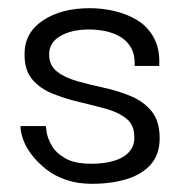

<svg xmlns="http://www.w3.org/2000/svg" viewBox="-20 -439 442 469"><path d="M204 10Q170 10 142 0.5Q114 -9 93.5 -25Q73 -41 58.5 -59.5Q44 -78 37 -97Q30 -116 30 -131H92Q92 -130 94 -116Q96 -102 106 -84Q116 -66 139 -52.5Q162 -39 204 -39Q234 -39 258 -46Q282 -53 295.5 -68Q309 -83 308 -105Q308 -134 288.5 -149.5Q269 -165 238 -173.5Q207 -182 173 -190Q139 -198 108 -210.5Q77 -223 58 -246Q39 -269 40 -310Q41 -360 85.5 -389.5Q130 -419 200 -419Q229 -419 259.5 -412Q290 -405 315.5 -389.5Q341 -374 356 -346.5Q371 -319 369 -278H309Q310 -306 299.5 -323.5Q289 -341 271.5 -350.5Q254 -360 234.5 -363.5Q215 -367 198 -367Q155 -367 127.5 -351Q100 -335 100 -306Q100 -279 119.5 -264Q139 -249 169.5 -240.5Q200 -232 234.5 -224.5Q269 -217 300 -204Q331 -191 350.5 -167Q370 -143 370 -101Q370 -62 348.5 -37.5Q327 -13 289.5 -1.5Q252 10 204 10Z"/></svg>

Font: Darker Grotesque Light Medium
Style: Regular
Weight: 500
Version: Version 1.000;gftools[0.9.28]